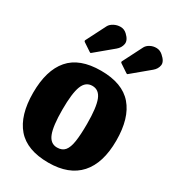

<svg xmlns="http://www.w3.org/2000/svg" viewBox="-263 -1268 1290 1430"><g transform="rotate(30 382.5 -553.0)"><path d="M25 -375Q25 -568.5 111.8 -669.2Q198.5 -770 382.5 -770Q566.5 -770 653.2 -669.2Q740 -568.5 740 -375Q740 -181.5 649.5 -80.8Q559 20 382.5 20Q198.5 20 111.8 -80.8Q25 -181.5 25 -375ZM276.5 -375Q276.5 -235 300.8 -172.5Q325 -110 382.5 -110Q426 -110 448.8 -137.2Q471.5 -164.5 480.2 -223Q489 -281.5 489 -375Q489 -515.5 464.5 -577.8Q440 -640 382.5 -640Q325 -640 300.8 -577.8Q276.5 -515.5 276.5 -375ZM238 -848.5 170.5 -893.5Q160 -900.5 167 -911L251.5 -1077Q262 -1097 288.2 -1111.2Q314.5 -1125.5 345.2 -1125.5Q376 -1125.5 400 -1103Q441 -1065 434.8 -1030Q428.5 -995 399 -970.5L253 -849Q248 -844.5 245.8 -844.8Q243.5 -845 238 -848.5ZM553 -848.5 485.5 -893.5Q475 -900.5 482 -911L566.5 -1077Q577 -1097 601.5 -1110.2Q626 -1123.5 655.8 -1123Q685.5 -1122.5 710 -1100.5Q754 -1062.5 748.8 -1028.8Q743.5 -995 714 -970.5L568 -849Q563 -844.5 560.8 -844.8Q558.5 -845 553 -848.5Z"/></g></svg>

Font: Besley* Narrow Fatface
Style: Regular
Weight: 900
Width: 4
Designer: Owen Earl
Foundry: indestructible type*
Version: Version 3.000; ttfautohint (v1.8.3)